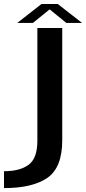

<svg xmlns="http://www.w3.org/2000/svg" viewBox="-102 -734 440 984"><path d="M-81.5 230V143.5Q0.5 143.5 45 110.2Q89.5 77 89.5 -12V-590.5H217V-15.5Q217 125 140.8 177.5Q64.5 230 -81.5 230ZM-13.5 -616.5 110.5 -713.5H194L318.5 -616.5H238L152.5 -686L66.5 -616.5Z"/></svg>

Font: Anybody ExtraExpanded Medium
Style: Regular
Weight: 500
Width: 8
Designer: Tyler Finck
Foundry: Etcetera Type Company
Version: Version 1.010; ttfautohint (v1.8.3) -l 8 -r 50 -G 200 -x 14 